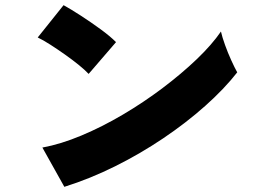

<svg xmlns="http://www.w3.org/2000/svg" viewBox="-20 -743 1040 743"><path d="M229 -20 144 -172Q215 -185 295 -218.5Q375 -252 455.5 -299.5Q536 -347 609.5 -402.5Q683 -458 741.5 -514Q800 -570 835 -621Q840 -599 851 -568.5Q862 -538 875 -509.5Q888 -481 898 -463Q848 -399 774.5 -333.5Q701 -268 612 -208Q523 -148 425.5 -99.5Q328 -51 229 -20ZM323 -457Q309 -472 285 -491.5Q261 -511 232 -531.5Q203 -552 175 -570Q147 -588 126 -598L226 -723Q255 -707 293.5 -682Q332 -657 369 -630Q406 -603 429 -580Z"/></svg>

Font: Zen Kaku Gothic New Black
Style: Regular
Weight: 900
Designer: Yoshimichi Ohira
Foundry: Positype
Version: Version 1.001